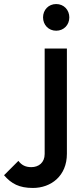

<svg xmlns="http://www.w3.org/2000/svg" viewBox="-150 -720 412 950"><path d="M13 210C102 210 181 151 181 41V-480H71V42C71 85 41 107 5 107C-24 107 -43 97 -59 76L-130 147C-94 189 -55 210 13 210ZM63 -634C63 -597 90 -568 128 -568C166 -568 193 -597 193 -634C193 -671 166 -700 128 -700C90 -700 63 -671 63 -634Z"/></svg>

Font: MV Cash Medium
Style: Regular
Weight: 500
Designer: Rodrigo Fuenzalida
Foundry: fragTYPE
Version: Version 1.100;Glyphs 3.1.2 (3151)